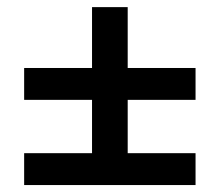

<svg xmlns="http://www.w3.org/2000/svg" viewBox="-20 -618 626 547"><path d="M48.8 -333.5V-424.3H242.2V-597.7H343.8V-424.3H537.1V-333.5H343.8V-181.6H537.1V-90.8H48.8V-181.6H242.2V-333.5Z"/></svg>

Font: Cascadia Code NF
Style: Regular
Weight: 400
Monospace: yes
Designer: Aaron Bell
Foundry: Saja Typeworks
Version: Version 2404.023; ttfautohint (v1.8.4)